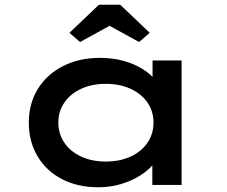

<svg xmlns="http://www.w3.org/2000/svg" viewBox="-20 -783 963 813"><path d="M397 10Q308 10 241.5 -25Q175 -60 138.5 -122Q102 -184 102 -264Q102 -344 140 -406Q178 -468 246.5 -503Q315 -538 403 -538Q457 -538 502.5 -525.5Q548 -513 582.5 -491.5Q617 -470 637 -445.5Q657 -421 659 -396L626 -395V-527H749V0H625V-142L651 -135Q649 -111 627.5 -85.5Q606 -60 571.5 -38.5Q537 -17 492 -3.5Q447 10 397 10ZM428 -99Q488 -99 534 -120.5Q580 -142 605 -179.5Q630 -217 630 -264Q630 -311 605 -348Q580 -385 534 -406.5Q488 -428 428 -428Q368 -428 322.5 -406.5Q277 -385 252 -348Q227 -311 227 -264Q227 -217 252 -179.5Q277 -142 322.5 -120.5Q368 -99 428 -99ZM319 -605 274 -644 399 -763H489L614 -644L569 -605L429 -682H459Z"/></svg>

Font: Lexend Tera Medium
Style: Regular
Weight: 500
Designer: Bonnie Shaver-Troup, Thomas Jockin
Foundry: Lexend
Version: Version 1.007